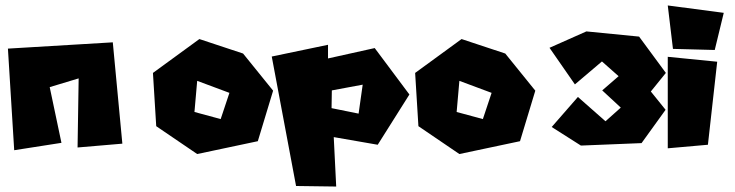

<svg xmlns="http://www.w3.org/2000/svg" viewBox="-20 -564 2691 703"><path d="M32 -14 9 -386 393 -409 428 -38 264 -24 268 -277 162 -245 205 -41Z M788 -128 692 -154 702 -268 820 -224ZM540 -297 552 -102 702 0 924 -47 980 -232 870 -368 710 -421Z M1293 -148 1194 -168 1195 -233 1308 -254ZM975 -357 1064 117 1211 119 1202 -62 1363 -34 1479 -218 1352 -388 1181 -350V-400Z M1748 -128 1652 -154 1662 -268 1780 -224ZM1500 -297 1512 -102 1662 0 1884 -47 1940 -232 1830 -368 1670 -421Z M1992 -389 2127 -449 2320 -430 2418 -297 2363 -229 2417 -162 2329 -40 2107 -31 2000 -99 2096 -209 2197 -120 2253 -170 2185 -233 2245 -285 2184 -339 2085 -255Z M2425 -356V-21L2572 -34L2606 -338ZM2425 -544 2444 -385 2597 -381 2630 -517Z"/></svg>

Font: Super Mario
Style: Regular
Weight: 400
Version: Version 1.0